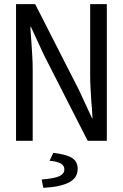

<svg xmlns="http://www.w3.org/2000/svg" viewBox="-20 -676 590 922"><path d="M137 0V-343Q137 -375 135 -407Q133 -439 131 -471Q129 -491 128 -510Q127 -529 126 -548H128L191 -412L401 0H493V-656H413V-316Q413 -283 415 -249Q417 -215 419 -182Q420 -178 420 -172Q422 -155 422.5 -139Q423 -123 424 -108H422L359 -244L149 -656H57V0ZM218 96Q253 99 271 108.5Q289 118 289 138Q289 158 266 169.5Q243 181 180 186L188 226Q268 222 310.5 200.5Q353 179 353 135Q353 101 327.5 83.5Q302 66 236 58Z"/></svg>

Font: Codetta
Style: Regular
Weight: 400
Italic angle: -11°
Designer: Ulrich Proeller
Foundry: PROSA GmbH
Version: Version 2.00;September 29, 2018;FontCreator 11.5.0.2427 64-b